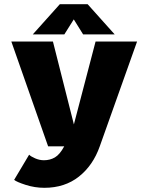

<svg xmlns="http://www.w3.org/2000/svg" viewBox="-20 -698 750 916"><path d="M527 -534H376.5L332 -605.5L287 -534H136.5L265.5 -678H398ZM232.5 -500 332.5 -104.5 436 -500H634L456 0Q424 91 356.5 144.5Q289 198 191.5 198Q146 198 102.5 184Q59 170 47.5 160L119 40Q127 48.5 147.8 57.5Q168.5 66.5 189.5 66.5Q219 66.5 242.2 52.8Q265.5 39 286.5 0H209.5L34 -500Z"/></svg>

Font: League Mono ExtraBold
Style: Regular
Weight: 800
Width: 6
Designer: Tyler Finck
Foundry: The League of Moveable Type / Tyler Finck
Version: Version 2.210